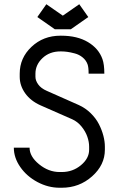

<svg xmlns="http://www.w3.org/2000/svg" viewBox="-20 -862 565 894"><path d="M272.5 -789.1 349.1 -842.3 391.1 -782.7 309.6 -725.6H235.4L153.8 -782.7L195.8 -842.3ZM257.8 -61H267.6Q318.8 -61 356.9 -92.8Q395 -124.5 395 -164.6V-179.2Q395 -201.2 386.7 -225.3Q378.4 -249.5 359.9 -272.5Q341.3 -295.4 316.4 -306.6L168.5 -371.6Q122.6 -392.1 97.2 -427.7Q71.8 -463.4 71.8 -504.4V-519Q71.8 -592.3 126.7 -644Q181.6 -695.8 261.2 -695.8H265.1Q339.8 -695.8 389.6 -666Q439.5 -636.2 457 -586.9Q465.8 -562.5 465.8 -519H392.6Q392.6 -549.3 387.7 -562.5Q380.9 -581.5 364.7 -594.7Q348.6 -607.9 328.1 -613.3Q307.6 -618.7 293.2 -620.6Q278.8 -622.6 265.1 -622.6H261.2Q210.9 -622.6 178 -591.6Q145 -560.5 145 -519V-504.4Q145 -486.8 158 -468.8Q170.9 -450.7 197.8 -439L346.7 -373Q377.9 -358.9 402.3 -335Q426.8 -311 440.7 -283.7Q454.6 -256.3 461.4 -229.7Q468.3 -203.1 468.3 -179.2V-164.6Q468.3 -93.8 408.7 -40.8Q349.1 12.2 267.6 12.2H257.8Q204.1 12.2 154.3 -14.4Q104.5 -41 74.5 -84.2Q44.4 -127.4 44.4 -174.3H117.7Q117.7 -133.3 161.9 -97.2Q206.1 -61 257.8 -61Z"/></svg>

Font: Anka/Coder Condensed
Style: Regular
Weight: 400
Width: 4
Monospace: yes
Version: Version 1.100